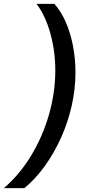

<svg xmlns="http://www.w3.org/2000/svg" viewBox="-72 -813 453 1000"><path d="M211 -793Q246 -754 270.5 -698Q295 -642 308 -574.5Q321 -507 321 -435Q321 -349 301.5 -262.5Q282 -176 246 -96Q210 -16 161.5 51.5Q113 119 55 167H-52Q29 98 89.5 -1.5Q150 -101 183 -216Q216 -331 216 -446Q216 -547 190 -640Q164 -733 118 -793Z"/></svg>

Font: Hubot Sans Medium
Style: Italic
Weight: 500
Italic angle: -10°
Designer: Deni Anggara
Foundry: GitHub
Version: Version 1.001; ttfautohint (v1.8.4.7-5d5b);gftools[0.9.31]